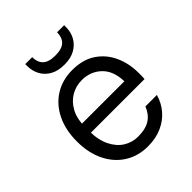

<svg xmlns="http://www.w3.org/2000/svg" viewBox="-207 -849 981 981"><g transform="rotate(-45 283.0 -358.5)"><path d="M289 12Q219 12 165 -22Q111 -56 80.5 -118Q50 -180 50 -263Q50 -346 80.5 -408Q111 -470 165.5 -504Q220 -538 291 -538Q367 -538 418 -504Q469 -470 495 -413Q521 -356 521 -288Q521 -278 521 -268Q521 -258 520 -244H113V-309H439Q437 -386 394.5 -426.5Q352 -467 289 -467Q247 -467 211.5 -446.5Q176 -426 154 -386Q132 -346 132 -286V-258Q132 -192 154 -147.5Q176 -103 211.5 -81Q247 -59 289 -59Q345 -59 377 -80.5Q409 -102 424 -142H507Q495 -98 465.5 -63Q436 -28 391.5 -8Q347 12 289 12ZM283 -585Q237 -585 206 -602.5Q175 -620 159 -649.5Q143 -679 143 -715V-729H193Q193 -692 214 -671.5Q235 -651 283 -651Q331 -651 352 -671.5Q373 -692 373 -729H424V-715Q424 -679 407.5 -649.5Q391 -620 360 -602.5Q329 -585 283 -585Z"/></g></svg>

Font: DM Sans 9pt
Style: Regular
Weight: 400
Designer: Colophon Foundry, Jonny Pinhorn
Foundry: Colophon Foundry
Version: Version 4.004;gftools[0.9.30]